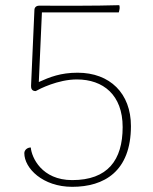

<svg xmlns="http://www.w3.org/2000/svg" viewBox="-20 -710 591 742"><path d="M259 12C382 12 486 -47 486 -223C486 -349 405 -429 280 -429C214 -429 172 -412 130 -393L142 -662H439C442 -673 444 -681 441 -690C340 -687 235 -688 131 -688C121 -688 113 -682 113 -671L100 -378C100 -369 102 -358 118 -358C132 -366 204 -403 277 -403C379 -403 454 -343 454 -219C454 -91 396 -14 259 -14C141 -14 102 -102 99 -140C85 -140 74 -130 74 -118C74 -60 145 12 259 12Z"/></svg>

Font: Arima Koshi Thin
Style: Regular
Weight: 250
Designer: Joana Correia and Natanael Gama
Foundry: NDISCOVER
Version: Version 1.019;PS 001.019;hotconv 1.0.88;makeotf.lib2.5.64775